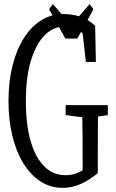

<svg xmlns="http://www.w3.org/2000/svg" viewBox="-20 -902 561 928"><path d="M281.7 5.9Q223.6 5.9 175.5 -25.4Q127.4 -56.6 92.8 -112.8Q58.1 -168.9 39.6 -246.1Q21 -323.2 21 -414.1Q21 -503.9 39.6 -580.8Q58.1 -657.7 93.3 -714.6Q128.4 -771.5 177.2 -802.7Q226.1 -834 285.2 -834Q316.9 -834 343.8 -828.1Q370.6 -822.3 394.5 -809.6Q418.5 -796.9 439.9 -777.3L443.4 -602.5H395L375 -781.7L424.3 -757.3V-689Q393.6 -734.9 360.8 -754.4Q328.1 -773.9 291.5 -773.9Q238.3 -773.9 196.3 -731.9Q154.3 -689.9 129.6 -609.6Q105 -529.3 105 -414.1Q105 -298.8 128.4 -219Q151.9 -139.2 194.6 -97.2Q237.3 -55.2 296.9 -55.2Q330.1 -55.2 356.7 -67.1Q383.3 -79.1 415 -104L379.4 -46.9V-117.7Q379.4 -186 378.9 -255.6Q378.4 -325.2 376.5 -394H454.1Q453.1 -326.7 452.9 -257.6Q452.6 -188.5 452.6 -117.7V-64.9Q412.6 -32.2 371.3 -13.2Q330.1 5.9 281.7 5.9ZM297.4 -345.7V-394H501V-345.7L414.1 -332.5H397.5ZM235.8 -882.3 356.4 -743.2H292.5L413.1 -882.3L431.6 -857.4L354 -715.8H295.9L217.3 -857.4Z"/></svg>

Font: Scarab Serif
Style: Regular
Weight: 400
Designer: John Roberts
Foundry: Scarab
Version: 1.0